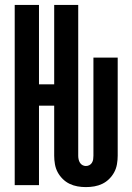

<svg xmlns="http://www.w3.org/2000/svg" viewBox="-20 -755 540 783"><path d="M330 8Q313 8 296 5Q279 2 263.5 -5.5Q248 -13 235.5 -25.5Q223 -38 215 -53Q207 -68 204 -85.5Q201 -103 201 -120V-324H139V0H40V-735H139V-411H201V-735H299V-120Q299 -113 300.5 -105.5Q302 -98 306 -91.5Q310 -85 316.5 -81.5Q323 -78 330 -78Q338 -78 344.5 -81.5Q351 -85 355 -91.5Q359 -98 360 -105.5Q361 -113 361 -120V-520H460V-120Q460 -103 457 -85.5Q454 -68 446 -53Q438 -38 425.5 -25.5Q413 -13 397.5 -5.5Q382 2 365 5Q348 8 330 8Z"/></svg>

Font: Iosevka SS18 Semibold
Style: Regular
Weight: 600
Monospace: yes
Designer: Belleve Invis
Foundry: Belleve Invis
Version: Version 25.1.1; ttfautohint (v1.8.4)